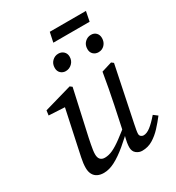

<svg xmlns="http://www.w3.org/2000/svg" viewBox="-192 -915 956 1044"><g transform="rotate(-30 286.0 -393.0)"><path d="M153 13Q131 13 114.5 5Q98 -3 89 -19.5Q80 -36 80 -60Q80 -88 87.5 -122.5Q95 -157 101 -186L152 -424L159 -402L48 -408L52 -438L226 -488L239 -478L176 -194Q172 -174 168.5 -156.5Q165 -139 163 -124.5Q161 -110 161 -99Q161 -77 171 -66.5Q181 -56 199 -56Q223 -56 249 -68Q275 -80 310 -106Q345 -132 394 -172L401 -144H394Q345 -96 303 -61Q261 -26 224 -6.5Q187 13 153 13ZM394 13Q374 13 357.5 0Q341 -13 341 -39Q341 -50 343.5 -66.5Q346 -83 356 -120H352L385 -276Q395 -324 404 -372Q413 -420 421 -468L486 -488L499 -478L428 -135Q424 -116 421.5 -101Q419 -86 419 -78Q419 -68 426 -62Q433 -56 442 -56Q462 -56 485.5 -74Q509 -92 540 -128L565 -109Q542 -79 516 -51Q490 -23 460 -5Q430 13 394 13ZM250 -570Q232 -570 219 -582Q206 -594 206 -615Q206 -641 222.5 -657Q239 -673 261 -673Q281 -673 294 -660.5Q307 -648 307 -628Q307 -603 290 -586.5Q273 -570 250 -570ZM456 -570Q437 -570 424 -582Q411 -594 411 -615Q411 -641 427.5 -657Q444 -673 466 -673Q486 -673 498 -660.5Q510 -648 510 -628Q510 -603 494.5 -586.5Q479 -570 456 -570ZM268 -738 281 -799H508L496 -738Z"/></g></svg>

Font: Source Serif 4
Style: Italic
Weight: 400
Italic angle: -12°
Designer: Frank Grießhammer
Foundry: Adobe Systems Incorporated
Version: Version 4.004;hotconv 1.0.116;makeotfexe 2.5.65601